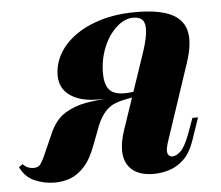

<svg xmlns="http://www.w3.org/2000/svg" viewBox="-126 -581 741 644"><g transform="rotate(-5 244.5 -259.0)"><path d="M368 -401Q381 -442 382.5 -467Q384 -492 374.5 -503Q365 -514 343 -514Q314 -514 286.5 -489Q259 -464 242.5 -423.5Q226 -383 226 -336Q226 -301 240.5 -282.5Q255 -264 293 -264Q307 -264 319 -266Q331 -268 342 -270L340 -252Q315 -252 277.5 -251.5Q240 -251 200 -251Q143 -251 108.5 -275Q74 -299 74 -343Q74 -379 92 -412.5Q110 -446 146 -473Q182 -500 234.5 -516Q287 -532 355 -532Q426 -532 468 -514Q510 -496 521 -456Q532 -416 510 -349L422 -85Q417 -69 417 -59Q417 -49 422 -44Q427 -39 435 -39Q446 -39 461 -52Q476 -65 493 -110L512 -162H531L506 -89Q492 -47 469.5 -25Q447 -3 420 5.5Q393 14 367 14Q303 14 279 -26Q255 -66 280 -141ZM-69 -57Q-61 -48 -51.5 -44.5Q-42 -41 -34 -41Q-17 -41 -10 -51Q-3 -61 3 -74L39 -155Q58 -197 89.5 -216.5Q121 -236 160 -243Q199 -250 242 -252Q274 -254 292 -257.5Q310 -261 335 -263L328 -250Q308 -246 290 -242.5Q272 -239 255.5 -232Q239 -225 224.5 -209Q210 -193 198 -165L174 -102Q157 -55 134.5 -30Q112 -5 87 4.5Q62 14 34 14Q-2 14 -34 0Q-66 -14 -82 -48Z"/></g></svg>

Font: Playfair Display ExtraBold
Style: Italic
Weight: 800
Italic angle: -14°
Designer: Claus Eggers Sørensen
Foundry: Claus Eggers Sørensen
Version: Version 1.203